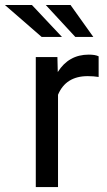

<svg xmlns="http://www.w3.org/2000/svg" viewBox="-77 -760 436 780"><path d="M323.7 -447.3Q303.2 -450.7 279.3 -450.7Q190.4 -450.7 158.7 -375V0H68.4V-528.3H156.2L157.7 -467.3Q202.1 -538.1 283.7 -538.1Q310.1 -538.1 323.7 -531.2ZM174.8 -609.9H92.3L-57.1 -739.7H52.7ZM302.2 -609.9H229L108.9 -739.7H209.5Z"/></svg>

Font: Roboto
Style: Regular
Weight: 400
Designer: Google
Version: Version 2.001047; 2015